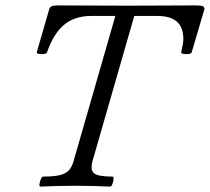

<svg xmlns="http://www.w3.org/2000/svg" viewBox="-20 -687 776 710"><path d="M129 3Q125 3 126 -6Q127 -15 131 -24.5Q135 -34 139 -34Q177 -34 199.5 -39Q222 -44 234 -56.5Q246 -69 252 -91L412 -647L429 -628H317Q255 -628 216 -594.5Q177 -561 154 -494Q153 -489 143.5 -487.5Q134 -486 125 -487.5Q116 -489 116 -494L162 -653Q165 -662 172.5 -664.5Q180 -667 196 -667Q260 -667 323 -666.5Q386 -666 450 -666Q513 -666 576 -666.5Q639 -667 702 -667Q722 -667 729 -664.5Q736 -662 736 -653L689 -494Q688 -489 678.5 -487.5Q669 -486 659.5 -487.5Q650 -489 650 -494Q654 -511 656 -523Q658 -535 658 -542Q658 -586 634 -607Q610 -628 562 -628H453L482 -647L322 -91Q313 -57 328.5 -45.5Q344 -34 396 -34Q401 -34 400 -24.5Q399 -15 395.5 -6Q392 3 387 3Q323 0 258 0Q194 0 129 3Z"/></svg>

Font: Junicode VF
Style: Italic
Weight: 400
Italic angle: -11°
Designer: Peter S. Baker
Version: Version 2.209